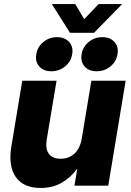

<svg xmlns="http://www.w3.org/2000/svg" viewBox="-20 -912 641 943"><path d="M179.7 11.2Q95.2 11.2 57.6 -42.5Q20 -96.2 35.6 -191.4L89.4 -515.6H257.8L209.5 -226.6Q202.1 -180.7 220 -156.5Q237.8 -132.3 277.8 -132.3Q317.9 -132.3 345.7 -157.5Q373.5 -182.6 382.3 -235.4L428.7 -515.6H597.2L511.7 0H345.7L359.4 -83.5Q326.2 -39.1 282 -13.9Q237.8 11.2 179.7 11.2ZM349.6 -892.1 393.6 -817.9 464.4 -892.1H579.6V-891.6L441.9 -751H323.7L234.9 -891.6V-892.1ZM231.9 -562Q193.8 -562 172.9 -585.7Q151.9 -609.4 158.2 -646Q164.1 -682.1 192.9 -705.8Q221.7 -729.5 259.8 -729.5Q298.3 -729.5 319.6 -705.8Q340.8 -682.1 334.5 -646Q328.6 -609.4 299.6 -585.7Q270.5 -562 231.9 -562ZM455.1 -562Q416.5 -562 395.5 -585.7Q374.5 -609.4 380.9 -646Q386.7 -682.1 415.5 -705.8Q444.3 -729.5 482.9 -729.5Q521 -729.5 542.2 -705.8Q563.5 -682.1 557.1 -646Q551.3 -609.4 522.2 -585.7Q493.2 -562 455.1 -562Z"/></svg>

Font: Inter Display ExtraBold
Style: Italic
Weight: 800
Italic angle: -9.39999°
Designer: Rasmus Andersson
Foundry: rsms
Version: Version 4.000;git-a52131595